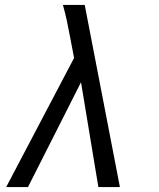

<svg xmlns="http://www.w3.org/2000/svg" viewBox="-20 -755 640 775"><path d="M5 0 279 -521 263 -605Q257 -638 250 -670.5Q243 -703 234 -735H322L464 0H377L307 -423L93 0Z"/></svg>

Font: Iosevka Extended
Style: Italic
Weight: 400
Width: 7
Italic angle: -9°
Monospace: yes
Designer: Belleve Invis
Foundry: Belleve Invis
Version: Version 32.5.0; ttfautohint (v1.8.4)